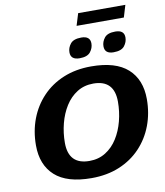

<svg xmlns="http://www.w3.org/2000/svg" viewBox="-112 -1175 1097 1278"><g transform="rotate(-10 436.5 -535.5)"><path d="M855.5 -441.5Q855.5 -346 824.2 -263.5Q793 -181 734 -118.8Q675 -56.5 591.5 -21.8Q508 13 403 13Q237 13 156 -60.2Q75 -133.5 75 -265.5Q75 -361 106.2 -443.5Q137.5 -526 196.5 -588.2Q255.5 -650.5 339 -685.2Q422.5 -720 527.5 -720Q693 -720 774.2 -646.8Q855.5 -573.5 855.5 -441.5ZM267.5 -249Q267.5 -102 408.5 -102Q470.5 -102 518.2 -132Q566 -162 598 -212.8Q630 -263.5 646.5 -327.2Q663 -391 663 -458Q663 -605 522 -605Q460 -605 412.2 -575Q364.5 -545 332.5 -494.2Q300.5 -443.5 284 -379.8Q267.5 -316 267.5 -249ZM462.5 -786.5Q402 -786.5 402 -837Q402 -868 422.8 -894.2Q443.5 -920.5 496.5 -920.5Q556.5 -920.5 556.5 -870.5Q556.5 -839.5 535.8 -813Q515 -786.5 462.5 -786.5ZM692 -786.5Q632 -786.5 632 -837Q632 -868 652.8 -894.2Q673.5 -920.5 726 -920.5Q786.5 -920.5 786.5 -870.5Q786.5 -839.5 765.8 -813Q745 -786.5 692 -786.5ZM479.5 -1002.5 504.5 -1084H823.5L799 -1002.5Z"/></g></svg>

Font: Newsreader 6pt
Style: Bold Italic
Weight: 700
Italic angle: -17°
Designer: Hugues Gentile
Foundry: Production Type
Version: Version 1.003; ttfautohint (v1.8.3)